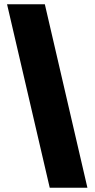

<svg xmlns="http://www.w3.org/2000/svg" viewBox="-20 -883 445 903"><path d="M391.1 0H213.9L13.2 -862.8H190.9Z"/></svg>

Font: Anton
Style: Regular
Weight: 400
Designer: Vernon Adams, Tural Alisoy
Foundry: Vernon Adams
Version: Version 2.300